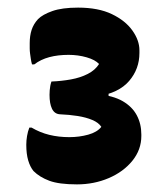

<svg xmlns="http://www.w3.org/2000/svg" viewBox="-20 -830 440 504"><path d="M346 -691Q346 -649 319 -617.5Q292 -586 236 -577L265 -597V-567L235 -583Q277 -579 302 -564.5Q327 -550 339 -527.5Q351 -505 351 -477V-473Q351 -437 327.5 -408Q304 -379 265.5 -362.5Q227 -346 182 -346Q135 -346 109.5 -355.5Q84 -365 68 -381Q59 -392 54 -409Q49 -426 49 -450Q49 -456 49.5 -461.5Q50 -467 51 -473Q52 -479 53.5 -484.5Q55 -490 57 -495H63Q85 -482 109.5 -476Q134 -470 162 -470Q188 -470 211.5 -476.5Q235 -483 246 -497Q239 -508 222.5 -515Q206 -522 184 -525.5Q162 -529 137 -530Q123 -531 116.5 -544.5Q110 -558 110 -581Q110 -587 110.5 -593Q111 -599 112 -604.5Q113 -610 115 -616Q141 -617 166 -621.5Q191 -626 210.5 -636Q230 -646 240 -662Q230 -673 207.5 -679.5Q185 -686 160 -686Q132 -686 109.5 -680Q87 -674 70 -661H64Q62 -668 61 -675Q60 -682 59 -689Q58 -696 58 -703Q58 -710 58 -717Q58 -736 63 -751.5Q68 -767 80 -780Q92 -792 117.5 -801Q143 -810 185 -810Q238 -810 273.5 -793Q309 -776 327.5 -750Q346 -724 346 -698Z"/></svg>

Font: Recursive Casual Black
Style: Regular
Weight: 900
Version: Version 1.047